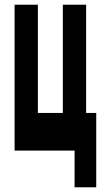

<svg xmlns="http://www.w3.org/2000/svg" viewBox="-20 -640 440 816"><path d="M389 156V-160H346V-620H247V-160H141V-620H42V0H297V156Z"/></svg>

Font: Yard Headline
Style: Regular
Weight: 400
Monospace: yes
Designer: Roman Shamin
Foundry: Evil Martians
Version: Version 1.000